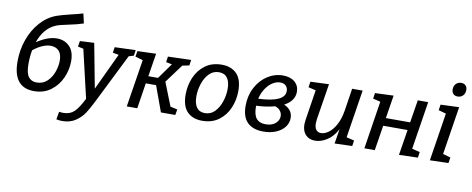

<svg xmlns="http://www.w3.org/2000/svg" viewBox="-80 -1174 4426 1800"><g transform="rotate(10 2133.0 -274.0)"><path d="M554 -326Q554 -246 520 -168.5Q486 -91 419 -40.5Q352 10 258 10Q59 10 59 -238Q59 -347 94 -446Q129 -545 193.5 -617.5Q258 -690 343 -721Q384 -736 470 -757Q542 -773 589 -788L610 -696Q555 -677 462 -658Q419 -649 393 -642.5Q367 -636 344 -625Q243 -578 196 -444Q300 -514 387 -514Q459 -514 506.5 -467Q554 -420 554 -326ZM448 -313Q448 -375 419 -405.5Q390 -436 341 -436Q267 -436 176 -365Q164 -305 164 -233Q164 -145 191.5 -109.5Q219 -74 268 -74Q329 -74 369.5 -113Q410 -152 429 -207.5Q448 -263 448 -313Z M1132 -534 1124 -480 1077 -466 845 0Q808 74 778.5 120.5Q749 167 696 203.5Q643 240 568 240Q542 240 512 234L525 160Q547 163 566 163Q629 163 668.5 125Q708 87 753 -4L646 -462L593 -473L602 -527L737 -534L817 -112L982 -463L925 -473L933 -527Z M1652 -480 1587 -467 1457 -291 1545 -69 1612 -54 1603 0H1466L1377 -244H1279L1241 0H1141L1213 -453L1140 -474L1149 -528L1326 -534L1291 -314H1383L1489 -462L1432 -473L1440 -527L1660 -534Z M2146 -324Q2146 -238 2113.5 -161.5Q2081 -85 2016.5 -37.5Q1952 10 1859 10Q1769 10 1717 -42.5Q1665 -95 1665 -206Q1665 -292 1697.5 -368.5Q1730 -445 1794.5 -492.5Q1859 -540 1951 -540Q2042 -540 2094 -487Q2146 -434 2146 -324ZM1767 -207Q1767 -138 1793.5 -101.5Q1820 -65 1873 -65Q1928 -65 1966.5 -105.5Q2005 -146 2024.5 -206Q2044 -266 2044 -325Q2044 -393 2017.5 -429.5Q1991 -466 1938 -466Q1882 -466 1843.5 -425.5Q1805 -385 1786 -325Q1767 -265 1767 -207Z M2673 -158Q2673 -111 2643.5 -72.5Q2614 -34 2561.5 -12Q2509 10 2442 10Q2343 10 2290 -41.5Q2237 -93 2237 -200Q2237 -295 2277.5 -373Q2318 -451 2386.5 -495.5Q2455 -540 2534 -540Q2605 -540 2646.5 -504.5Q2688 -469 2688 -411Q2688 -324 2591 -273Q2631 -256 2652 -227Q2673 -198 2673 -158ZM2342 -285Q2593 -295 2593 -401Q2593 -432 2574 -451.5Q2555 -471 2520 -471Q2484 -471 2448 -448.5Q2412 -426 2383.5 -383.5Q2355 -341 2342 -285ZM2578 -160Q2578 -188 2560.5 -210.5Q2543 -233 2511 -243Q2434 -221 2334 -217V-207Q2334 -131 2363 -96Q2392 -61 2450 -61Q2510 -61 2544 -90.5Q2578 -120 2578 -160Z M3221 -73 3295 -55 3287 -1 3120 4 3143 -136Q3104 -63 3047.5 -26.5Q2991 10 2933 10Q2877 10 2843.5 -25.5Q2810 -61 2810 -125Q2810 -138 2814 -168L2859 -456L2788 -473L2796 -527L2972 -534L2917 -191Q2914 -170 2914 -152Q2914 -112 2930 -91Q2946 -70 2977 -70Q3012 -70 3049.5 -97.5Q3087 -125 3117 -180.5Q3147 -236 3160 -316L3193 -530H3293Z M3917 -530 3845 -74 3920 -55 3912 -1 3733 4 3772 -239H3540L3502 0H3403L3474 -456L3403 -473L3411 -527L3587 -534L3552 -314H3783L3818 -530Z M4211 -534 4139 -76 4212 -55 4203 -1 4027 4 4099 -453 4027 -473 4035 -527ZM4122 -689Q4122 -721 4141.5 -741.5Q4161 -762 4192 -762Q4218 -762 4233.5 -746.5Q4249 -731 4249 -703Q4249 -671 4229.5 -650.5Q4210 -630 4179 -630Q4152 -630 4137 -646Q4122 -662 4122 -689Z"/></g></svg>

Font: Bitter Pro Medium
Style: Italic
Weight: 500
Italic angle: -9°
Designer: Sol Matas, and Bitter project Authors
Foundry: Sol Matas
Version: Version 1.010